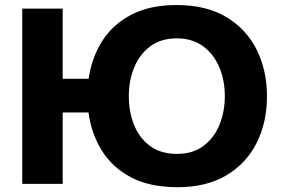

<svg xmlns="http://www.w3.org/2000/svg" viewBox="-20 -748 1144 781"><path d="M70.5 0V-713H235V-427.5H340.5Q353 -514 396.2 -581.8Q439.5 -649.5 514.8 -688.5Q590 -727.5 698 -727.5Q820.5 -727.5 902.5 -677.5Q984.5 -627.5 1025.2 -543.5Q1066 -459.5 1066 -357Q1066 -250.5 1024 -166.8Q982 -83 900.8 -34.8Q819.5 13.5 702.5 13.5Q588 13.5 511.5 -27.5Q435 -68.5 393 -137.5Q351 -206.5 340 -290.5H235V0ZM700 -122Q764.5 -122 808 -154.8Q851.5 -187.5 873 -241Q894.5 -294.5 894.5 -357Q894.5 -422.5 871.5 -476Q848.5 -529.5 804.8 -560.8Q761 -592 700 -592Q635 -592 591.5 -559.8Q548 -527.5 526 -474Q504 -420.5 504 -357Q504 -293.5 525.2 -240.2Q546.5 -187 590 -154.5Q633.5 -122 700 -122Z"/></svg>

Font: Heraclito
Style: Bold
Weight: 700
Designer: Kostas Bartsokas (font) & Cristiano Sobral (main changes)
Foundry: Kostas Bartsokas (font) & Cristiano Sobral (main changes)
Version: Version 1.00;July 8, 2020;FontCreator 13.0.0.2655 64-bit